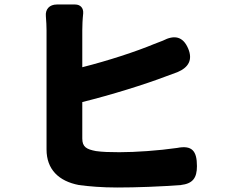

<svg xmlns="http://www.w3.org/2000/svg" viewBox="-20 -808 1020 854"><path d="M187 -430C187 -321 187 -205 187 -143C187 -55 241 -2 331 15C374 21 434 26 501 26C586 26 695 22 784 15C837 9 856 -16 856 -69C856 -137 834 -163 768 -150C685 -138 583 -131 511 -131C469 -131 435 -132 407 -136C365 -144 346 -154 346 -192V-354C475 -386 626 -433 720 -469C734 -474 751 -480 769 -487C819 -508 838 -542 817 -592C794 -646 756 -654 704 -627C691 -622 678 -617 665 -612C586 -579 461 -538 346 -509V-673C346 -692 347 -721 350 -748C352 -772 338 -788 314 -788H267H233C200 -788 181 -767 184 -736C186 -713 187 -689 187 -673C187 -641 187 -539 187 -430Z"/></svg>

Font: GenSenRounded2 TW H
Style: Regular
Weight: 900
Version: Version 2.100;PS 2.1;hotconv 16.6.51;makeotf.lib2.5.65220 DE